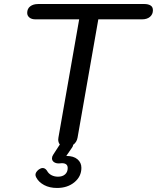

<svg xmlns="http://www.w3.org/2000/svg" viewBox="-20 -720 779 953"><path d="M739 -669Q739 -649 724.5 -636.5Q710 -624 685 -624H468L365 -37Q361 -14 343 -1Q343 5 338 12L309 54Q345 54 364.5 70.5Q384 87 384 113Q384 156 349.5 184.5Q315 213 263 213Q226 213 199 198.5Q172 184 160 161Q156 153 156 148Q156 134 173 121Q183 114 192 114Q204 114 213 127Q221 142 235.5 149.5Q250 157 268 157Q290 157 303 145.5Q316 134 316 114Q316 90 287 90Q279 90 275 91Q259 92 248.5 85Q238 78 238 66Q238 57 244 48L277 -3Q269 -13 269 -27L270 -37L373 -624H156Q137 -624 126 -633Q115 -642 115 -656Q115 -677 130 -688.5Q145 -700 169 -700H698Q715 -700 727 -693Q739 -686 739 -669Z"/></svg>

Font: Kodchasan Medium
Style: Italic
Weight: 500
Italic angle: -10°
Version: Version 1.000; ttfautohint (v1.6)